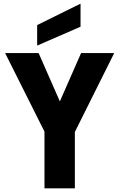

<svg xmlns="http://www.w3.org/2000/svg" viewBox="-20 -1029 652 1049"><path d="M8 -739 223 -310V0H389V-308L604 -739H423L307 -475L191 -739ZM183 -780 420 -883V-1009L183 -892Z"/></svg>

Font: Malmofest
Style: Bold
Weight: 700
Designer: Jonny Pinhorn (Poppins), Kolossal
Version: Version 1.004;Glyphs 3.1.2 (3151)